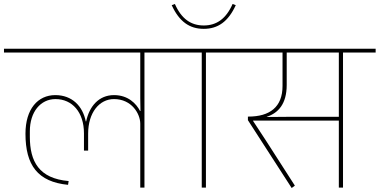

<svg xmlns="http://www.w3.org/2000/svg" viewBox="-40 -943 1908 965"><path d="M665 0H686V-679H850V-698H-20V-679H665V-450L666 -385H664C645 -422 604 -465 533 -465C456 -465 409 -408 393 -333H391C376 -409 323 -465 238 -465C150 -465 88 -395 88 -271C88 -112 150 -29 302 -14L305 -33C156 -46 110 -131 110 -256V-283C110 -381 164 -445 239 -445C323 -445 382 -379 382 -273V-186H403V-271C403 -377 459 -445 533 -445C622 -445 665 -371 665 -321Z M984 -798C1055 -798 1107 -834 1145 -917L1129 -923C1096 -848 1048 -815 984 -815C920 -815 872 -848 839 -923L823 -917C861 -834 913 -798 984 -798ZM974 0H995V-679H1159V-698H810V-679H974Z M1426 2 1442 -10 1295 -239 1232 -335V-337H1663V0H1684V-679H1848V-698H1121V-679H1380V-511C1380 -405 1316 -357 1208 -357H1206V-339ZM1301 -356C1358 -375 1401 -420 1401 -516V-679H1663V-356H1423L1301 -355Z"/></svg>

Font: IBM Plex Devanagari Thin
Style: Regular
Weight: 100
Designer: Mike Abbink, Paul van der Laan, Pieter van Rosmalen, Erin McLaughlin
Foundry: Bold Monday
Version: Version 1.0